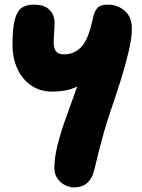

<svg xmlns="http://www.w3.org/2000/svg" viewBox="-20 -543 615 830"><path d="M300 267Q281 267 261.5 257.5Q242 248 228.5 229Q215 210 215 183Q215 141 227.5 89.5Q240 38 259 -16.5Q278 -71 297 -122.5Q316 -174 328.5 -216Q341 -258 341 -284L384 -249Q370 -216 346.5 -193Q323 -170 288.5 -158.5Q254 -147 204 -147Q155 -147 116.5 -172.5Q78 -198 56 -244Q34 -290 34 -350Q34 -425 45 -462Q56 -499 76.5 -511Q97 -523 125 -523Q160 -523 179.5 -511.5Q199 -500 207.5 -482Q216 -464 216 -444Q216 -437 215 -419Q214 -401 213 -384Q212 -367 212 -362Q212 -334 222 -321Q232 -308 257 -308Q301 -308 331.5 -340Q362 -372 381 -461Q387 -493 400.5 -508Q414 -523 447 -523Q488 -523 519 -496.5Q550 -470 550 -419Q550 -379 536 -319.5Q522 -260 501 -193.5Q480 -127 459 -66Q442 -16 429.5 28Q417 72 407 111.5Q397 151 388 190Q380 226 358.5 246.5Q337 267 300 267Z"/></svg>

Font: Shantell Sans ExtraBold
Style: Regular
Weight: 800
Designer: Stephen Nixon, Anya Danilova, Shantell Martin
Foundry: Arrow Type
Version: Version 1.011;[c5ecc13dd]